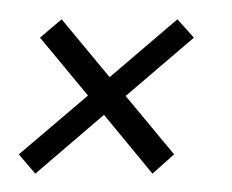

<svg xmlns="http://www.w3.org/2000/svg" viewBox="-20 -340 246 204"><path d="M142 -155.5 90.5 -218 17.5 -155.5 0 -176 73.5 -238.5 22.5 -300 45.5 -319.5 96.5 -258 168.5 -319.5 186 -300 113.5 -238 165 -176Z"/></svg>

Font: Anybody ExtraExpanded ExtraLight
Style: Italic
Weight: 200
Width: 8
Italic angle: -10°
Designer: Tyler Finck
Foundry: Etcetera Type Company
Version: Version 1.010; ttfautohint (v1.8.3) -l 8 -r 50 -G 200 -x 14 